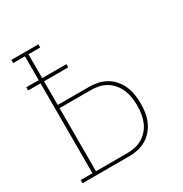

<svg xmlns="http://www.w3.org/2000/svg" viewBox="-171 -863 942 991"><g transform="rotate(-30 300.0 -367.5)"><path d="M36 0V-19H106V-555H32V-574H106V-716H36V-735H197V-716H127V-574H271V-555H127V-414H313Q340 -414 366 -408.5Q392 -403 415 -389.5Q438 -376 455.5 -355.5Q473 -335 483.5 -310.5Q494 -286 498 -259.5Q502 -233 502 -207Q502 -180 498 -154Q494 -128 483.5 -103.5Q473 -79 455.5 -58.5Q438 -38 415 -24.5Q392 -11 366 -5.5Q340 0 313 0ZM313 -19Q337 -19 360.5 -24Q384 -29 404.5 -41.5Q425 -54 440.5 -72.5Q456 -91 465 -113Q474 -135 477.5 -159Q481 -183 481 -207Q481 -231 477.5 -254.5Q474 -278 465 -300Q456 -322 440.5 -341Q425 -360 404.5 -372.5Q384 -385 360.5 -390Q337 -395 313 -395H127V-19Z"/></g></svg>

Font: Iosevka Etoile Thin
Style: Regular
Weight: 100
Designer: Belleve Invis
Foundry: Belleve Invis
Version: Version 22.1.2; ttfautohint (v1.8.4)